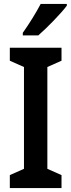

<svg xmlns="http://www.w3.org/2000/svg" viewBox="-20 -957 363 977"><path d="M320 -928V-937H187C164 -893 130 -838 96 -790V-777H175C220 -816 292 -890 320 -928ZM293 0V-66L221 -98V-616L293 -648V-714H30V-648L102 -616V-98L30 -66V0Z"/></svg>

Font: Noto Sans Sinhala UI Condensed SemiBold
Style: Regular
Weight: 600
Width: 3
Designer: Jelle Bosma - Monotype Design Team
Foundry: Monotype Imaging Inc.
Version: Version 2.006